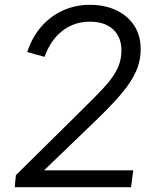

<svg xmlns="http://www.w3.org/2000/svg" viewBox="-20 -777 660 797"><path d="M41 0 46 -50 278 -279Q331 -332 370 -370.5Q409 -409 434 -440Q459 -471 471.5 -501.5Q484 -532 484 -568Q484 -623 449.5 -655Q415 -687 353 -687Q288 -687 239 -649Q190 -611 165 -541L93 -561Q113 -622 150.5 -665.5Q188 -709 240 -733Q292 -757 353 -757Q415 -757 462.5 -734.5Q510 -712 537 -671Q564 -630 564 -573Q564 -535 552.5 -501Q541 -467 518 -433Q495 -399 460.5 -361Q426 -323 379 -278L163 -70H533L524 0Z"/></svg>

Font: Kosmopol Plus Jakarta Sans Italic It
Style: Regular
Weight: 400
Italic angle: -8.04999°
Designer: Gumpita Rahayu
Foundry: Tokotype
Version: Version 2.006